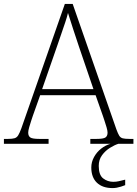

<svg xmlns="http://www.w3.org/2000/svg" viewBox="-23 -734 701 980"><path d="M-3 0V-25H18Q40 -25 51.5 -28.5Q63 -32 70 -43.5Q77 -55 86 -79L308 -714H348L571 -74Q579 -52 585.5 -41.5Q592 -31 603.5 -28Q615 -25 638 -25H658V0H438V-25H470Q505 -25 515.5 -32.5Q526 -40 526 -57Q526 -67 521 -84Q516 -101 510.5 -117.5Q505 -134 502 -143L465 -248H182L145 -144Q142 -135 136.5 -118.5Q131 -102 126 -84.5Q121 -67 121 -57Q121 -40 131.5 -32.5Q142 -25 178 -25H225V0ZM192 -279H454L380 -496Q366 -538 350 -586.5Q334 -635 324 -668Q320 -650 310.5 -621.5Q301 -593 290 -561.5Q279 -530 271 -506ZM552 226Q500 226 471.5 198.5Q443 171 443 121Q443 93 457 67.5Q471 42 493.5 24.5Q516 7 541 0H581Q562 6 538.5 20.5Q515 35 498 58Q481 81 481 113Q481 159 503.5 176.5Q526 194 555 194Q570 194 583 191Q596 188 616 183V211Q606 215 595 218.5Q584 222 573 224Q562 226 552 226Z"/></svg>

Font: Noto Serif Hentaigana ExtraLight
Style: Regular
Weight: 200
Designer: Kazuhiro Yamada
Foundry: nipponia
Version: Version 1.000